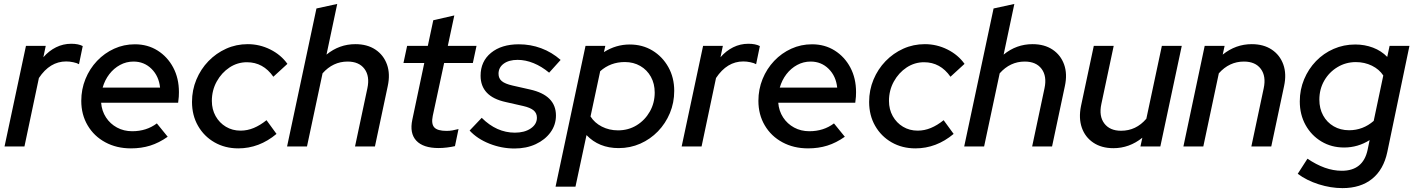

<svg xmlns="http://www.w3.org/2000/svg" viewBox="-20 -743 7176 974"><path d="M3 0 111.7 -510.3H212L200 -452.7Q228.3 -485.3 264.5 -503.2Q300.7 -521 341.3 -521Q377.7 -521 399.7 -509.3L380.7 -417.3Q370.7 -423.3 351.8 -427.3Q333 -431.3 315.7 -431.3Q233 -431.3 177.3 -347.3L104 0Z M644.3 9.7Q571.3 9.7 514.2 -21.2Q457 -52 424.7 -106.8Q392.3 -161.7 392.3 -231.3Q392.3 -290 413.5 -342.2Q434.7 -394.3 472.3 -434Q510 -473.7 559.2 -496Q608.3 -518.3 664.3 -518.3Q729 -518.3 779.3 -486.7Q829.7 -455 858.7 -400.5Q887.7 -346 887.7 -275.3Q887.7 -265 887 -252.7Q886.3 -240.3 883.7 -222H493Q496.3 -180 517.7 -147.3Q539 -114.7 573.5 -96Q608 -77.3 650.7 -77.3Q723 -77.3 775.7 -117L830.7 -49.3Q786.7 -18.3 741.8 -4.3Q697 9.7 644.3 9.7ZM500.7 -298.7H792Q786 -356.7 748.7 -393.7Q711.3 -430.7 657.3 -430.7Q620.7 -430.7 589 -413.5Q557.3 -396.3 534.5 -366.7Q511.7 -337 500.7 -298.7Z M1188.7 9.7Q1121.7 9.7 1068.3 -20.8Q1015 -51.3 984.5 -104.7Q954 -158 954 -226Q954 -286 976.2 -339.2Q998.3 -392.3 1037.3 -432.7Q1076.3 -473 1127.3 -496Q1178.3 -519 1236.7 -519Q1297 -519 1351.2 -492Q1405.3 -465 1438 -419L1366.7 -353.7Q1315.3 -427.3 1232.7 -427.3Q1184.7 -427.3 1144.3 -400.7Q1104 -374 1079.3 -329.3Q1054.7 -284.7 1054.7 -231Q1054.7 -188.3 1073.8 -154Q1093 -119.7 1126 -100Q1159 -80.3 1200.3 -80.3Q1234.7 -80.3 1267.2 -93.8Q1299.7 -107.3 1332 -133.3L1382.7 -63.7Q1295 9.7 1188.7 9.7Z M1436.3 0 1585.3 -700 1690.7 -723 1636.3 -466Q1701 -519 1783 -519Q1843.3 -519 1884.7 -491.3Q1926 -463.7 1943.2 -415.7Q1960.3 -367.7 1947 -306.3L1882 0H1781L1843.7 -295.3Q1856.7 -356.3 1829 -393.5Q1801.3 -430.7 1743.3 -430.7Q1669.3 -430.7 1616.3 -371L1537.3 0Z M2205 8Q2126.7 8 2091.8 -29.5Q2057 -67 2071.7 -136L2132.3 -423.3H2026.7L2045.3 -510.3H2150.3L2178 -640.3L2284.7 -664.7L2251.7 -510.3H2397.3L2378.7 -423.3H2233L2175.3 -155Q2167 -114.3 2183.2 -96.7Q2199.3 -79 2245.3 -79Q2260.3 -79 2274.2 -81.3Q2288 -83.7 2306 -88.3L2288 -1.7Q2271 2.3 2248.2 5.2Q2225.3 8 2205 8Z M2590.3 10.3Q2524.3 10.3 2462.7 -14.2Q2401 -38.7 2362.3 -80.7L2423.7 -145.3Q2499.3 -70 2592 -70Q2641 -70 2672.3 -91.3Q2703.7 -112.7 2703.7 -145.7Q2703.7 -169 2687 -183Q2670.3 -197 2634 -205.3L2545.7 -225.3Q2481.3 -239.3 2449.7 -272.8Q2418 -306.3 2418 -358.7Q2418 -431.7 2471 -475Q2524 -518.3 2612 -518.3Q2671.3 -518.3 2725.3 -498.3Q2779.3 -478.3 2824 -439L2765.7 -374.3Q2727.7 -406 2686.7 -422.7Q2645.7 -439.3 2605.7 -439.3Q2561.7 -439.3 2535.3 -420Q2509 -400.7 2509 -369Q2509 -345.3 2525.5 -331.5Q2542 -317.7 2580.3 -309L2668.7 -289Q2734.7 -274.3 2767.5 -241.3Q2800.3 -208.3 2800.3 -157Q2800.3 -109.7 2772.7 -71.7Q2745 -33.7 2697.7 -11.7Q2650.3 10.3 2590.3 10.3Z M2798.3 204 2950.3 -510.3H3050.7L3043.7 -478.7Q3105 -517.3 3174.3 -517.3Q3239.3 -517.3 3290 -486.5Q3340.7 -455.7 3370.5 -402.5Q3400.3 -349.3 3400.3 -282Q3400.3 -222 3378.3 -169.3Q3356.3 -116.7 3317.8 -76.8Q3279.3 -37 3228.2 -14.3Q3177 8.3 3118.3 8.3Q3018.3 8.3 2955.3 -57.7L2899.3 204ZM3115 -81.7Q3167.7 -81.7 3209.7 -107.5Q3251.7 -133.3 3276.5 -177Q3301.3 -220.7 3301.3 -273.3Q3301.3 -318.3 3282 -353.3Q3262.7 -388.3 3228.2 -408.3Q3193.7 -428.3 3149.7 -428.3Q3077 -428.3 3024.7 -381.7L2975.7 -152.3Q2995.7 -120 3033 -100.8Q3070.3 -81.7 3115 -81.7Z M3438 0 3546.7 -510.3H3647L3635 -452.7Q3663.3 -485.3 3699.5 -503.2Q3735.7 -521 3776.3 -521Q3812.7 -521 3834.7 -509.3L3815.7 -417.3Q3805.7 -423.3 3786.8 -427.3Q3768 -431.3 3750.7 -431.3Q3668 -431.3 3612.3 -347.3L3539 0Z M4079.3 9.7Q4006.3 9.7 3949.2 -21.2Q3892 -52 3859.7 -106.8Q3827.3 -161.7 3827.3 -231.3Q3827.3 -290 3848.5 -342.2Q3869.7 -394.3 3907.3 -434Q3945 -473.7 3994.2 -496Q4043.3 -518.3 4099.3 -518.3Q4164 -518.3 4214.3 -486.7Q4264.7 -455 4293.7 -400.5Q4322.7 -346 4322.7 -275.3Q4322.7 -265 4322 -252.7Q4321.3 -240.3 4318.7 -222H3928Q3931.3 -180 3952.7 -147.3Q3974 -114.7 4008.5 -96Q4043 -77.3 4085.7 -77.3Q4158 -77.3 4210.7 -117L4265.7 -49.3Q4221.7 -18.3 4176.8 -4.3Q4132 9.7 4079.3 9.7ZM3935.7 -298.7H4227Q4221 -356.7 4183.7 -393.7Q4146.3 -430.7 4092.3 -430.7Q4055.7 -430.7 4024 -413.5Q3992.3 -396.3 3969.5 -366.7Q3946.7 -337 3935.7 -298.7Z M4623.7 9.7Q4556.7 9.7 4503.3 -20.8Q4450 -51.3 4419.5 -104.7Q4389 -158 4389 -226Q4389 -286 4411.2 -339.2Q4433.3 -392.3 4472.3 -432.7Q4511.3 -473 4562.3 -496Q4613.3 -519 4671.7 -519Q4732 -519 4786.2 -492Q4840.3 -465 4873 -419L4801.7 -353.7Q4750.3 -427.3 4667.7 -427.3Q4619.7 -427.3 4579.3 -400.7Q4539 -374 4514.3 -329.3Q4489.7 -284.7 4489.7 -231Q4489.7 -188.3 4508.8 -154Q4528 -119.7 4561 -100Q4594 -80.3 4635.3 -80.3Q4669.7 -80.3 4702.2 -93.8Q4734.7 -107.3 4767 -133.3L4817.7 -63.7Q4730 9.7 4623.7 9.7Z M4871.3 0 5020.3 -700 5125.7 -723 5071.3 -466Q5136 -519 5218 -519Q5278.3 -519 5319.7 -491.3Q5361 -463.7 5378.2 -415.7Q5395.3 -367.7 5382 -306.3L5317 0H5216L5278.7 -295.3Q5291.7 -356.3 5264 -393.5Q5236.3 -430.7 5178.3 -430.7Q5104.3 -430.7 5051.3 -371L4972.3 0Z M5628.3 8.7Q5568 8.7 5526.3 -19.3Q5484.7 -47.3 5468 -95.3Q5451.3 -143.3 5463.7 -204.7L5528.7 -510.3H5629.7L5567 -215Q5554 -154 5582 -116.8Q5610 -79.7 5667.3 -79.7Q5743.3 -79.7 5795.3 -140.7L5874 -510.3H5975L5866.3 0H5765.3L5775 -44.3Q5709 8.7 5628.3 8.7Z M5983.3 0 6091.3 -510.3H6192.3L6182.7 -466Q6248.7 -519 6330 -519Q6390.3 -519 6431.7 -491.3Q6473 -463.7 6490.2 -415.7Q6507.3 -367.7 6494 -306.3L6429 0H6328L6390.7 -295.3Q6403.7 -356.3 6376 -393.5Q6348.3 -430.7 6290.3 -430.7Q6216 -430.7 6163 -371L6084.3 0Z M6790.3 211.3Q6731 211.3 6670 192Q6609 172.7 6563.3 138.7L6612.7 62Q6656.7 92 6700.3 107.7Q6744 123.3 6787 123.3Q6895 123.3 6917.7 17.3L6928 -32.3Q6868.3 5.3 6798.3 5.3Q6734.3 5.3 6683.3 -25.3Q6632.3 -56 6603 -108.8Q6573.7 -161.7 6573.7 -228.7Q6573.7 -288.3 6595.7 -340.8Q6617.7 -393.3 6656 -433Q6694.3 -472.7 6745.5 -495Q6796.7 -517.3 6855 -517.3Q6903 -517.3 6945.2 -501.3Q6987.3 -485.3 7017.3 -454.3L7029.3 -510.3H7130L7017.7 28Q6999 117 6940.7 164.2Q6882.3 211.3 6790.3 211.3ZM6823.7 -82.3Q6894.3 -82.3 6948.7 -129.7L6997.3 -360Q6977 -391.3 6939.7 -409.7Q6902.3 -428 6858.3 -428Q6807 -428 6764.7 -402.3Q6722.3 -376.7 6697.7 -333.7Q6673 -290.7 6673 -237.3Q6673 -192.3 6692.2 -157.3Q6711.3 -122.3 6745.7 -102.3Q6780 -82.3 6823.7 -82.3Z"/></svg>

Font: Red Hat Display VF
Style: Italic
Weight: 300
Italic angle: -12°
Designer: Pentagram, MCKL
Foundry: Pentagram, MCKL
Version: Version 1.010